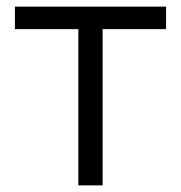

<svg xmlns="http://www.w3.org/2000/svg" viewBox="-20 -560 547 580"><path d="M216.7 0V-472H25V-540H481.7V-472H290V0Z"/></svg>

Font: Manrope ExtraLight
Style: Regular
Weight: 200
Designer: Mikhail Sharanda
Foundry: Mikhail Sharanda
Version: Version 4.505